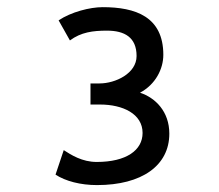

<svg xmlns="http://www.w3.org/2000/svg" viewBox="-20 -789 624 547"><path d="M138.2 -291.5C166.5 -272.9 209.5 -261.7 256.3 -261.7C384.3 -261.7 462.4 -317.4 462.4 -408.2C462.4 -471.2 422.9 -510.3 378.9 -524.9C422.9 -548.3 445.3 -592.3 445.3 -632.8C445.3 -741.7 365.7 -768.6 272.5 -768.6C236.3 -768.6 182.6 -754.9 147 -731L179.2 -673.8C210.9 -697.3 244.6 -701.7 284.7 -701.7C335 -701.7 369.1 -682.6 369.1 -629.4C369.1 -579.6 308.6 -551.3 263.7 -551.3H237.8V-491.2H265.1C329.6 -491.2 386.2 -464.8 386.2 -410.2C386.2 -361.3 340.3 -327.6 255.4 -327.6C213.9 -327.6 182.6 -347.7 161.6 -361.3Z"/></svg>

Font: Duru Sans
Style: Regular
Weight: 400
Designer: Onur Yazıcıgil
Foundry: Onur Yazıcıgil
Version: Version 1.002